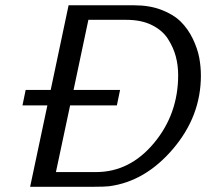

<svg xmlns="http://www.w3.org/2000/svg" viewBox="-20 -714 788 734"><path d="M65.9 -311 78.1 -370.1H173.8L242.2 -693.8H493.2Q552.2 -693.8 598.1 -676Q644 -658.2 671.6 -630.6Q699.2 -603 717 -565.9Q734.9 -528.8 741.5 -494.4Q748 -460 748 -424.8Q748 -270 641.6 -145Q535.2 -20 397 -2Q378.9 0 341.8 0H95.2L161.1 -311ZM193.8 -56.2H347.2Q476.1 -56.2 568.6 -167Q661.1 -277.8 661.1 -426.8Q661.1 -463.9 652.1 -498Q643.1 -532.2 622.1 -565.2Q601.1 -598.1 560.5 -618.2Q520 -638.2 462.9 -638.2H317.9L261.2 -370.1H439L426.8 -311H248Z"/></svg>

Font: CMU Sans Serif
Style: Oblique
Weight: 500
Italic angle: -12°
Version: Version 0.7.0